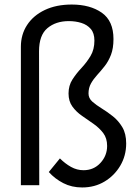

<svg xmlns="http://www.w3.org/2000/svg" viewBox="-20 -814 605 846"><path d="M342 12Q296 12 259 -7Q222 -26 195 -56L244 -116Q267 -93 293 -78.5Q319 -64 348 -64Q393 -64 422.5 -96Q452 -128 452 -171Q452 -205 435 -227.5Q418 -250 392.5 -268Q367 -286 341.5 -303.5Q316 -321 299 -344.5Q282 -368 282 -402Q282 -437 299 -463.5Q316 -490 339 -514.5Q362 -539 379 -567.5Q396 -596 396 -635Q396 -668 380 -686.5Q364 -705 338.5 -713Q313 -721 283 -721Q226 -721 189 -690Q152 -659 152 -588L153 2H72V-608Q72 -662 99.5 -704Q127 -746 177.5 -770Q228 -794 296 -794Q377 -794 428.5 -758Q480 -722 480 -642Q480 -601 469 -572.5Q458 -544 441.5 -523Q425 -502 408.5 -484Q392 -466 381 -446.5Q370 -427 370 -402Q370 -381 387 -366Q404 -351 428.5 -336Q453 -321 477.5 -301.5Q502 -282 519 -253.5Q536 -225 536 -182Q536 -128 510 -84Q484 -40 440.5 -14Q397 12 342 12Z"/></svg>

Font: Jost
Style: Regular
Weight: 400
Version: Version 3.500